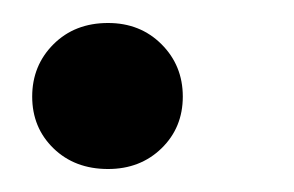

<svg xmlns="http://www.w3.org/2000/svg" viewBox="-20 -142 256 167"><path d="M74 5Q45 5 26.5 -13Q8 -31 8 -58Q8 -85 26.5 -103.5Q45 -122 74 -122Q102 -122 120.5 -103.5Q139 -85 139 -58Q139 -31 120.5 -13Q102 5 74 5Z"/></svg>

Font: DM Sans 18pt Medium
Style: Italic
Weight: 500
Italic angle: -10°
Designer: Colophon Foundry, Jonny Pinhorn
Foundry: Colophon Foundry
Version: Version 4.004;gftools[0.9.30]